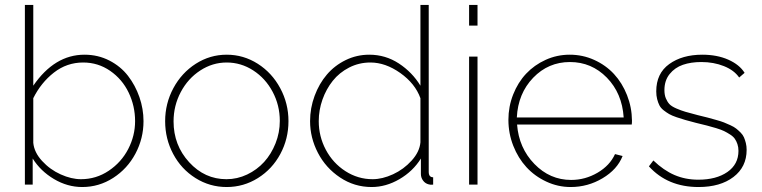

<svg xmlns="http://www.w3.org/2000/svg" viewBox="-20 -750 3095 780"><path d="M112.8 -106V0H81.1V-730H115.2V-401.9Q201.7 -527.8 323.2 -527.8Q377.9 -527.8 424.1 -504.2Q470.2 -480.5 500 -441.9Q529.8 -403.3 546.4 -355.5Q563 -307.6 563 -257.8Q563 -187.5 530.3 -126Q497.6 -64.5 439.9 -27.3Q382.3 9.8 314 9.8Q253.9 9.8 199.2 -22.7Q144.5 -55.2 112.8 -106ZM528.8 -257.8Q528.8 -319.3 502.7 -373.8Q476.6 -428.2 427.5 -462.2Q378.4 -496.1 317.9 -496.1Q251.5 -496.1 199 -455.1Q146.5 -414.1 115.2 -351.1V-169.9Q118.7 -131.3 150.9 -96.2Q183.1 -61 226.6 -41.5Q270 -22 309.1 -22Q370.6 -22 421.9 -56.4Q473.1 -90.8 501 -144.8Q528.8 -198.7 528.8 -257.8Z M900.9 -527.8Q969.2 -527.8 1027.1 -491Q1085 -454.1 1118.4 -391.8Q1151.9 -329.6 1151.9 -257.8Q1151.9 -186 1118.9 -124.5Q1085.9 -63 1027.8 -26.6Q969.7 9.8 900.9 9.8Q832 9.8 774.2 -26.6Q716.3 -63 683.6 -124.5Q650.9 -186 650.9 -257.8Q650.9 -329.6 684.3 -391.8Q717.8 -454.1 775.4 -491Q833 -527.8 900.9 -527.8ZM899.9 -22Q943.8 -22 983.9 -41Q1023.9 -60.1 1053 -92Q1082 -124 1099.4 -167.7Q1116.7 -211.4 1116.7 -258.8Q1116.7 -322.3 1087.6 -377Q1058.6 -431.6 1008.8 -463.9Q959 -496.1 900.9 -496.1Q843.3 -496.1 793.5 -463.6Q743.7 -431.2 714.4 -376Q685.1 -320.8 685.1 -256.8Q685.1 -160.2 748.3 -91.1Q811.5 -22 899.9 -22Z M1239.7 -257.8Q1239.7 -311 1258.1 -360.6Q1276.4 -410.2 1307.9 -447Q1339.4 -483.9 1384.3 -505.9Q1429.2 -527.8 1480 -527.8Q1545.9 -527.8 1600.3 -492.2Q1654.8 -456.5 1688 -401.9V-730H1721.7V-51.8Q1721.7 -29.8 1739.7 -29.8V0Q1729 1.5 1721.7 -1Q1707.5 -4.4 1698.7 -16.4Q1689.9 -28.3 1689.9 -43V-106Q1657.7 -54.2 1602.8 -22.2Q1547.9 9.8 1489.7 9.8Q1419.4 9.8 1361.3 -29.1Q1303.2 -67.9 1271.5 -129.2Q1239.7 -190.4 1239.7 -257.8ZM1688 -171.9V-351.1Q1666.5 -410.6 1606.2 -453.4Q1545.9 -496.1 1484.9 -496.1Q1438.5 -496.1 1398.4 -475.6Q1358.4 -455.1 1331.8 -421.6Q1305.2 -388.2 1290 -345.5Q1274.9 -302.7 1274.9 -257.8Q1274.9 -195.8 1303.7 -141.6Q1332.5 -87.4 1383.3 -54.7Q1434.1 -22 1493.7 -22Q1533.2 -22 1576.7 -42Q1620.1 -62 1652.3 -97.7Q1684.6 -133.3 1688 -171.9Z M1885.7 -646V-730H1919.9V-646ZM1885.7 0V-520H1919.9V0Z M2298.3 9.8Q2246.6 9.8 2199.5 -12.2Q2152.3 -34.2 2118.7 -70.8Q2085 -107.4 2065.2 -157.7Q2045.4 -208 2045.4 -263.2Q2045.4 -316.9 2064.7 -366Q2084 -415 2117.2 -450.4Q2150.4 -485.8 2196.5 -506.8Q2242.7 -527.8 2294.4 -527.8Q2347.2 -527.8 2394 -506.6Q2440.9 -485.4 2474.4 -449.2Q2507.8 -413.1 2527.3 -363.5Q2546.9 -314 2547.4 -259.8Q2547.4 -249 2546.4 -244.1H2080.6Q2087.9 -148.9 2150.9 -84Q2213.9 -19 2300.3 -19Q2357.4 -19 2407.5 -48.3Q2457.5 -77.6 2478.5 -124L2509.3 -116.2Q2487.8 -61.5 2428 -25.9Q2368.2 9.8 2298.3 9.8ZM2079.6 -272.9H2513.7Q2507.3 -371.1 2445.3 -434.6Q2383.3 -498 2295.4 -498Q2207.5 -498 2146 -434.1Q2084.5 -370.1 2079.6 -272.9Z M2817.9 9.8Q2692.4 9.8 2616.2 -74.2L2634.3 -98.1Q2675.8 -58.1 2720 -39.1Q2764.2 -20 2816.9 -20Q2890.1 -20 2935.1 -51.3Q2980 -82.5 2980 -137.2Q2980 -152.3 2975.8 -164.6Q2971.7 -176.8 2965.3 -186Q2959 -195.3 2946 -203.6Q2933.1 -211.9 2921.6 -217.5Q2910.2 -223.1 2889.2 -229.5Q2868.2 -235.8 2851.8 -240Q2835.4 -244.1 2807.1 -251Q2780.8 -257.8 2764.4 -262.5Q2748 -267.1 2728.8 -273.7Q2709.5 -280.3 2698.5 -286.6Q2687.5 -293 2676 -302Q2664.6 -311 2658.9 -322Q2653.3 -333 2649.7 -347.2Q2646 -361.3 2646 -378.9Q2646 -451.7 2698.7 -489.7Q2751.5 -527.8 2833 -527.8Q2893.1 -527.8 2938.7 -507.6Q2984.4 -487.3 3004.9 -454.1L2982.9 -435.1Q2962.4 -464.8 2920.9 -481.4Q2879.4 -498 2829.1 -498Q2787.1 -498 2754.4 -486.8Q2721.7 -475.6 2700.4 -449.2Q2679.2 -422.9 2679.2 -383.8Q2679.2 -364.3 2685.1 -350.3Q2690.9 -336.4 2699.5 -327.1Q2708 -317.9 2727.8 -309.3Q2747.6 -300.8 2764.4 -295.9Q2781.2 -291 2814.9 -282.2Q2839.8 -276.4 2854.2 -272.5Q2868.7 -268.6 2888.9 -262.9Q2909.2 -257.3 2920.9 -252.7Q2932.6 -248 2947.5 -241.2Q2962.4 -234.4 2970.9 -227.5Q2979.5 -220.7 2988.8 -211.4Q2998 -202.1 3002.4 -191.9Q3006.8 -181.6 3010 -168.9Q3013.2 -156.2 3013.2 -141.1Q3013.2 -71.8 2959.7 -31Q2906.2 9.8 2817.9 9.8Z"/></svg>

Font: Rawline ExtraLight
Style: Regular
Weight: 275
Designer: Matt McInerney, Pablo Impallari, Rodrigo Fuenzalida
Foundry: Matt McInerney, Pablo Impallari, Rodrigo Fuenzalida
Version: Version 4.020;PS 004.020;hotconv 1.0.88;makeotf.lib2.5.64775